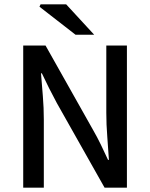

<svg xmlns="http://www.w3.org/2000/svg" viewBox="-20 -865 692 885"><path d="M87 0V-655H190L409 -266Q428 -233 445 -198Q462 -163 478 -128H482Q479 -179 474.5 -235Q470 -291 470 -345V-655H565V0H462L242 -390Q224 -423 206.5 -458Q189 -493 173 -527H169Q173 -477 177.5 -422Q182 -367 182 -314V0ZM328 -705 162 -834 167 -845H285L414 -705Z"/></svg>

Font: Mada Medium
Style: Regular
Weight: 500
Designer: Khaled Hosny
Version: Version 1.5